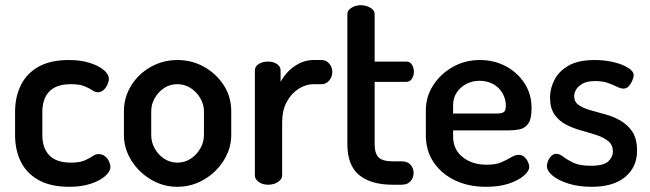

<svg xmlns="http://www.w3.org/2000/svg" viewBox="-20 -711 2503 739"><path d="M247 8Q175 8 128.5 -18Q82 -44 60 -89Q38 -134 38 -191V-281Q38 -337 60 -382.5Q82 -428 128 -454Q174 -480 245 -480Q291 -480 325.5 -469Q360 -458 379.5 -441.5Q399 -425 399 -407Q399 -398 393.5 -385.5Q388 -373 378.5 -364.5Q369 -356 356 -356Q346 -356 334.5 -364Q323 -372 304 -379.5Q285 -387 253 -387Q197 -387 170 -359Q143 -331 143 -281V-191Q143 -141 170 -113Q197 -85 254 -85Q287 -85 306 -93.5Q325 -102 336.5 -110Q348 -118 359 -118Q373 -118 383.5 -110Q394 -102 399.5 -90Q405 -78 405 -68Q405 -51 384.5 -33Q364 -15 328.5 -3.5Q293 8 247 8Z M662 8Q608 8 561 -20Q514 -48 485.5 -93.5Q457 -139 457 -191V-283Q457 -336 484.5 -381Q512 -426 559.5 -453Q607 -480 663 -480Q719 -480 766 -453.5Q813 -427 841.5 -382.5Q870 -338 870 -283V-191Q870 -140 841.5 -94Q813 -48 765.5 -20Q718 8 662 8ZM663 -85Q691 -85 714 -100Q737 -115 751 -139.5Q765 -164 765 -191V-283Q765 -309 751 -333Q737 -357 714 -372Q691 -387 663 -387Q634 -387 611.5 -372Q589 -357 575.5 -333Q562 -309 562 -283V-191Q562 -164 575.5 -139.5Q589 -115 612 -100Q635 -85 663 -85Z M1012 0Q990 0 975.5 -11Q961 -22 961 -35V-440Q961 -455 975.5 -464.5Q990 -474 1012 -474Q1032 -474 1046 -464.5Q1060 -455 1060 -440V-396Q1071 -417 1089.5 -436Q1108 -455 1133 -467.5Q1158 -480 1187 -480H1219Q1235 -480 1247 -466.5Q1259 -453 1259 -434Q1259 -415 1247 -401Q1235 -387 1219 -387H1187Q1157 -387 1129 -369Q1101 -351 1083.5 -318.5Q1066 -286 1066 -240V-35Q1066 -22 1050.5 -11Q1035 0 1012 0Z M1492 0Q1407 0 1362 -37.5Q1317 -75 1317 -156V-657Q1317 -672 1333.5 -681.5Q1350 -691 1369 -691Q1388 -691 1405 -681.5Q1422 -672 1422 -657V-474H1544Q1558 -474 1565.5 -462Q1573 -450 1573 -435Q1573 -420 1565.5 -408Q1558 -396 1544 -396H1422V-156Q1422 -120 1437.5 -105Q1453 -90 1492 -90H1526Q1549 -90 1560.5 -76.5Q1572 -63 1572 -45Q1572 -28 1560.5 -14Q1549 0 1526 0Z M1851 8Q1783 8 1731 -17Q1679 -42 1649 -86.5Q1619 -131 1619 -191V-286Q1619 -339 1647.5 -383Q1676 -427 1723 -453.5Q1770 -480 1827 -480Q1881 -480 1926 -456.5Q1971 -433 1998.5 -391Q2026 -349 2026 -295Q2026 -253 2013 -235Q2000 -217 1979 -213Q1958 -209 1935 -209H1724V-186Q1724 -136 1760.5 -106.5Q1797 -77 1854 -77Q1889 -77 1911 -87Q1933 -97 1948 -106Q1963 -115 1976 -115Q1989 -115 1998 -107Q2007 -99 2012 -88Q2017 -77 2017 -68Q2017 -53 1996.5 -35Q1976 -17 1939 -4.5Q1902 8 1851 8ZM1724 -274H1890Q1912 -274 1919.5 -280Q1927 -286 1927 -304Q1927 -330 1914 -352.5Q1901 -375 1878 -387.5Q1855 -400 1826 -400Q1798 -400 1775 -388Q1752 -376 1738 -355Q1724 -334 1724 -306Z M2257 8Q2208 8 2169 -4Q2130 -16 2107.5 -34.5Q2085 -53 2085 -72Q2085 -81 2089.5 -92Q2094 -103 2102.5 -111Q2111 -119 2121 -119Q2134 -119 2148.5 -107.5Q2163 -96 2187 -84.5Q2211 -73 2254 -73Q2304 -73 2321.5 -90Q2339 -107 2339 -127Q2339 -153 2321.5 -167.5Q2304 -182 2276.5 -191Q2249 -200 2218 -208.5Q2187 -217 2159.5 -231Q2132 -245 2114.5 -270Q2097 -295 2097 -336Q2097 -370 2114 -403.5Q2131 -437 2168.5 -458.5Q2206 -480 2269 -480Q2307 -480 2341 -472Q2375 -464 2397 -450.5Q2419 -437 2419 -421Q2419 -414 2414 -401.5Q2409 -389 2400.5 -379.5Q2392 -370 2379 -370Q2369 -370 2354 -377.5Q2339 -385 2319 -392Q2299 -399 2270 -399Q2241 -399 2223.5 -389.5Q2206 -380 2198 -367Q2190 -354 2190 -341Q2190 -319 2207 -307Q2224 -295 2252 -287Q2280 -279 2311 -270.5Q2342 -262 2369.5 -246Q2397 -230 2414.5 -203Q2432 -176 2432 -131Q2432 -68 2386.5 -30Q2341 8 2257 8Z"/></svg>

Font: Dosis ExtraLight SemiBold
Style: Regular
Weight: 600
Version: Version 3.001; ttfautohint (v1.8.2)